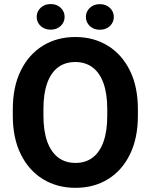

<svg xmlns="http://www.w3.org/2000/svg" viewBox="-20 -900 730 930"><path d="M647.9 -371.1V-339.4Q647.9 -231 609.6 -152.6Q571.3 -74.2 503.2 -32.2Q435.1 9.8 345.7 9.8Q256.8 9.8 188.2 -32.2Q119.6 -74.2 80.8 -152.6Q42 -231 42 -339.4V-371.1Q42 -479.5 80.6 -557.9Q119.1 -636.2 187.5 -678.5Q255.9 -720.7 344.7 -720.7Q434.1 -720.7 502.4 -678.5Q570.8 -636.2 609.4 -557.9Q647.9 -479.5 647.9 -371.1ZM499.5 -339.4V-372.1Q499.5 -446.3 481.2 -497.1Q462.9 -547.9 428.2 -573.7Q393.6 -599.6 344.7 -599.6Q295.4 -599.6 261 -573.7Q226.6 -547.9 208.5 -497.1Q190.4 -446.3 190.4 -372.1V-339.4Q190.4 -265.6 208.7 -214.6Q227.1 -163.6 261.7 -137.2Q296.4 -110.8 345.7 -110.8Q395 -110.8 429.4 -137.2Q463.9 -163.6 481.7 -214.6Q499.5 -265.6 499.5 -339.4ZM157.7 -818.4Q157.7 -844.2 176.8 -862.3Q195.8 -880.4 225.6 -880.4Q254.9 -880.4 273.9 -862.3Q293 -844.2 293 -818.4Q293 -792 273.9 -774.2Q254.9 -756.3 225.6 -756.3Q195.8 -756.3 176.8 -774.2Q157.7 -792 157.7 -818.4ZM396 -817.9Q396 -843.8 415 -861.8Q434.1 -879.9 463.4 -879.9Q493.2 -879.9 512.2 -861.8Q531.3 -843.8 531.3 -817.9Q531.3 -792 512.2 -773.9Q493.2 -755.9 463.4 -755.9Q434.1 -755.9 415 -773.9Q396 -792 396 -817.9Z"/></svg>

Font: RobotoDEMO
Style: Regular
Weight: 400
Designer: Christian Robertson
Foundry: Google
Version: Version 2.136